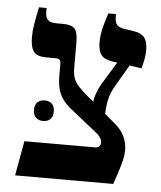

<svg xmlns="http://www.w3.org/2000/svg" viewBox="-49 -690 613 733"><g transform="rotate(5 257.5 -323.5)"><path d="M387 -374Q371 -347 365 -321.5Q359 -296 358 -264L398 -230Q446 -190 446 -132Q446 -109 437 -77Q428 -45 412 0H36L60 -133H330Q341 -133 346 -138Q352 -144 352 -153Q352 -161 348.5 -168Q345 -175 335 -185L222 -275Q195 -298 183 -324.5Q171 -351 171 -396V-438Q171 -451 166.5 -455Q162 -459 150 -459H116Q80 -459 67 -476Q54 -493 54 -532Q54 -554 58 -579Q62 -604 71 -647H100V-633Q100 -611 109.5 -601.5Q119 -592 145 -592H168Q201 -592 213 -578Q225 -564 225 -525V-429Q225 -397 235.5 -378Q246 -359 282 -328L309 -306Q310 -322 319 -345Q328 -368 342 -389L387 -463L371 -465Q337 -470 325 -486Q313 -502 313 -533Q313 -559 318.5 -584Q324 -609 337 -647H366V-638Q366 -616 374 -606Q382 -596 406 -593L439 -588Q467 -584 480 -568.5Q493 -553 493 -520Q493 -490 481 -449L435 -456ZM124 -295Q141 -295 151.5 -285Q162 -275 162 -256Q162 -236 151.5 -226Q141 -216 124 -216Q107 -216 96.5 -226Q86 -236 86 -256Q86 -275 96.5 -285Q107 -295 124 -295Z"/></g></svg>

Font: Noto Serif Hebrew SemiBold
Style: Regular
Weight: 600
Designer: Monotype Design Team
Foundry: Monotype Imaging Inc.
Version: Version 1.000